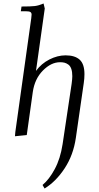

<svg xmlns="http://www.w3.org/2000/svg" viewBox="-20 -766 562 1089"><path d="M64.9 6.8 66.9 -17.1 157.2 -662.1Q159.2 -677.7 159.2 -683.1Q159.2 -693.4 152.3 -697.8Q145.5 -702.1 127.9 -702.1H98.1L102.1 -729Q155.3 -729 177.5 -731.7Q199.7 -734.4 227.1 -746.1L233.9 -717.8L184.1 -363.8Q214.4 -405.3 260.3 -428.7Q306.2 -452.1 352.1 -452.1Q404.8 -452.1 431.9 -427.5Q459 -402.8 459 -345.2Q459 -320.3 455.1 -294.9L410.2 16.1Q396 113.8 346.7 188.7Q297.4 263.7 232.9 303.2L221.2 283.2Q258.8 252 290.5 193.1Q322.3 134.3 335 51.8L386.2 -290Q390.1 -318.4 390.1 -334Q390.1 -358.9 384.3 -375.5Q378.4 -392.1 367.4 -399.9Q356.4 -407.7 345.7 -410.4Q335 -413.1 320.8 -413.1Q270 -413.1 223.4 -366Q176.8 -318.8 166 -244.1L131.8 0Z"/></svg>

Font: Dihjauti
Style: Italic
Weight: 400
Italic angle: -9°
Designer: T. Christopher White
Version: Version 3.0.0